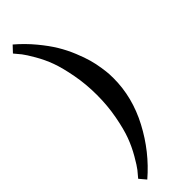

<svg xmlns="http://www.w3.org/2000/svg" viewBox="-312 -720 939 939"><g transform="rotate(-45 157.5 -250.5)"><path d="M279.8 -251Q279.8 -120.1 214.6 3.4Q149.4 127 45.9 215.8L17.1 181.6Q32.2 164.6 44.9 148.4Q57.6 132.3 81.8 90.6Q106 48.8 122.3 4.9Q138.7 -39.1 151.6 -107.7Q164.6 -176.3 164.6 -251Q164.6 -325.7 151.6 -394.3Q138.7 -462.9 122.6 -507.1Q106.4 -551.3 82.5 -592.5Q58.6 -633.8 45.4 -650.6Q32.2 -667.5 17.1 -684.6L47.4 -716.8Q94.2 -676.8 131.8 -631.3Q169.4 -585.9 193.1 -546.6Q216.8 -507.3 234.1 -464.8Q251.5 -422.4 260 -391.6Q268.6 -360.8 273.4 -328.4Q278.3 -295.9 279.1 -280.8Q279.8 -265.6 279.8 -251Z"/></g></svg>

Font: LL2
Style: Bold
Weight: 700
Designer: Philipp H. Poll
Foundry: Philipp H. Poll
Version: Version 2.7.x